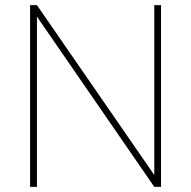

<svg xmlns="http://www.w3.org/2000/svg" viewBox="-20 -731 748 751"><path d="M609.9 0H583.5L124.5 -666V0H97.7V-710.9H124.5L583.5 -46.4V-710.9H609.9Z"/></svg>

Font: TypoPRO Roboto
Style: Regular
Weight: 250
Designer: Google
Version: Version 2.136; 2016